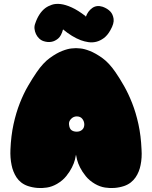

<svg xmlns="http://www.w3.org/2000/svg" viewBox="-20 -971 786 993"><path d="M622 -9Q598 -1 572 1Q550 3 523.5 -1Q497 -5 471 -20Q442 -37 423.5 -60Q405 -83 394 -105Q383 -127 378.5 -145Q374 -163 373 -171Q372 -163 367.5 -145Q363 -127 352 -105Q341 -83 322.5 -60Q304 -37 275 -20Q249 -5 222.5 -1Q196 3 174 1Q148 -1 124 -9Q104 -16 89.5 -27.5Q75 -39 65.5 -53.5Q56 -68 49.5 -84.5Q43 -101 40 -117Q32 -155 34 -198Q37 -269 50 -328.5Q63 -388 82.5 -437.5Q102 -487 125 -526.5Q148 -566 170 -598Q203 -646 237.5 -671Q272 -696 301.5 -707.5Q331 -719 350.5 -720.5Q370 -722 373 -722Q376 -722 395.5 -720.5Q415 -719 444.5 -707.5Q474 -696 509 -671Q544 -646 577 -598Q599 -566 621.5 -526.5Q644 -487 663.5 -437.5Q683 -388 696 -328.5Q709 -269 712 -198Q715 -155 707 -117Q704 -101 697.5 -84.5Q691 -68 681 -53.5Q671 -39 656.5 -27.5Q642 -16 622 -9ZM551 -815Q536 -788 517 -774Q498 -760 478 -755Q458 -750 437.5 -753Q417 -756 398 -763Q353 -780 306 -819Q297 -785 280.5 -771.5Q264 -758 247 -755Q228 -751 206 -758Q193 -762 182.5 -772Q172 -782 166 -795Q160 -808 158.5 -822Q157 -836 162 -849Q180 -903 214 -929Q229 -940 248.5 -946.5Q268 -953 293.5 -950Q319 -947 351 -932.5Q383 -918 422 -888L424 -884Q434 -913 457 -929.5Q480 -946 511 -936Q536 -927 551 -911Q564 -897 567.5 -873.5Q571 -850 551 -815ZM377 -369Q360 -369 347.5 -356Q335 -343 337 -327Q339 -306 349.5 -298Q360 -290 377 -290Q394 -290 405 -300Q416 -310 416 -327Q416 -343 406 -356Q396 -369 377 -369Z"/></svg>

Font: Sniglet
Style: ExtraBold
Weight: 800
Version: Version 2.000; ttfautohint (v0.95) -l 8 -r 50 -G 200 -x 14 -